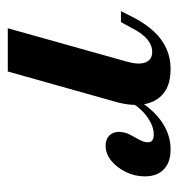

<svg xmlns="http://www.w3.org/2000/svg" viewBox="-2 -466 468 505"><g transform="rotate(90 232.5 -214.0)"><path d="M54.8 0 141.9 -310.5Q151.6 -343.5 144.8 -361.7Q137.9 -379.8 116.9 -379.8Q99.2 -379.8 83.5 -366.5Q67.7 -353.2 54 -325.8L38.7 -297.6H9.7L27.4 -332.3Q43.5 -362.9 63.3 -384.3Q83.1 -405.6 107.7 -416.9Q132.3 -428.2 162.1 -428.2Q202.4 -428.2 225.4 -410.1Q248.4 -391.9 254.4 -359.7Q260.5 -327.4 248.4 -283.9L168.5 0ZM363.7 -257.3Q346.8 -257.3 337.1 -266.9Q327.4 -276.6 327.4 -291.9Q327.4 -307.3 334.3 -320.6Q341.1 -333.9 348 -346Q354.8 -358.1 354.8 -368.5Q354.8 -383.9 333.9 -383.9Q312.9 -383.9 289.5 -367.7Q266.1 -351.6 250 -324.2L243.5 -341.1Q268.5 -383.1 302 -405.6Q335.5 -428.2 373.4 -428.2Q407.3 -428.2 425.8 -410.5Q444.4 -392.7 444.4 -360.5Q444.4 -333.9 432.7 -310.1Q421 -286.3 402.8 -271.8Q384.7 -257.3 363.7 -257.3Z"/></g></svg>

Font: Playfair 5pt SemiExpanded Light
Style: Bold Italic
Weight: 700
Italic angle: -15.6°
Version: Version 2.001;gftools[0.9.30]